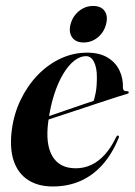

<svg xmlns="http://www.w3.org/2000/svg" viewBox="-20 -632 463 660"><path d="M83.5 -210.5Q83.5 -210.5 101.5 -216.8Q119.5 -223 148.2 -232.8Q177 -242.5 208.5 -253.5Q240 -264.5 267.5 -273.8Q295 -283 310.5 -288L299 -278Q305 -292 309 -313.5Q313 -335 313 -364.5Q313.5 -398 303.5 -418.5Q293.5 -439 275.5 -439Q255.5 -439 235.5 -423.5Q215.5 -408 197.8 -378.8Q180 -349.5 166.5 -308Q153 -266.5 146 -214.5Q135.5 -137 160 -95.2Q184.5 -53.5 240.5 -53.5Q268.5 -53.5 293.8 -65.2Q319 -77 340.5 -100.8Q362 -124.5 379 -160.5Q381 -164 382.5 -165.2Q384 -166.5 386 -166Q388 -165.5 388.8 -163Q389.5 -160.5 387.5 -157Q366 -104 333.2 -66.8Q300.5 -29.5 257.2 -10.2Q214 9 161 9Q111.5 9 77 -13Q42.5 -35 27.5 -78.2Q12.5 -121.5 20.5 -184.5Q27.5 -239.5 50.5 -287.8Q73.5 -336 108.5 -372.8Q143.5 -409.5 187.2 -430.2Q231 -451 279.5 -451Q322 -451 349.8 -434.2Q377.5 -417.5 390.5 -390.2Q403.5 -363 402.5 -331.5Q402.5 -325.5 405.2 -322Q408 -318.5 416.5 -318.5Q420 -318.5 421.2 -317.5Q422.5 -316.5 422.5 -315Q423 -313.5 421.8 -312Q420.5 -310.5 417.5 -309.5Q410 -307.5 383.2 -299Q356.5 -290.5 319 -278Q281.5 -265.5 241 -252.2Q200.5 -239 165.2 -227.2Q130 -215.5 108.2 -208.2Q86.5 -201 86.5 -201ZM267.5 -486Q240.5 -486 228 -503.5Q215.5 -521 222.5 -548.5Q230 -576.5 251.5 -594Q273 -611.5 300 -611.5Q327.5 -611.5 339.8 -594Q352 -576.5 344.5 -548.5Q337.5 -521 316.2 -503.5Q295 -486 267.5 -486Z"/></svg>

Font: Fraunces 120pt SemiBold
Style: Italic
Weight: 600
Italic angle: -16°
Version: Version 1.000;[b76b70a41]